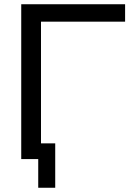

<svg xmlns="http://www.w3.org/2000/svg" viewBox="-20 -749 639 904"><path d="M173 -74H240V135H160V0H80V-729H569V-647H173Z"/></svg>

Font: ColatingCofangSans
Style: Regular
Weight: 400
Foundry: GNU
Version: Version 412.227;June 27, 2022;FontCreator 11.0.0.2412 32-bit